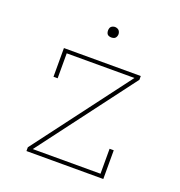

<svg xmlns="http://www.w3.org/2000/svg" viewBox="-127 -804 853 911"><g transform="rotate(20 300.0 -348.5)"><path d="M106 0V-19L469 -501H127V-375H106V-520H494V-501L131 -19H473V-145H494V0ZM300 -644Q295 -644 289.5 -645.5Q284 -647 280.5 -650.5Q277 -654 275.5 -659.5Q274 -665 274 -670Q274 -675 275.5 -680.5Q277 -686 280.5 -689.5Q284 -693 289.5 -695Q295 -697 300 -697Q305 -697 310.5 -695Q316 -693 319.5 -689.5Q323 -686 325 -680.5Q327 -675 327 -670Q327 -665 325 -659.5Q323 -654 319.5 -650.5Q316 -647 310.5 -645.5Q305 -644 300 -644Z"/></g></svg>

Font: Iosevka Etoile Thin
Style: Regular
Weight: 100
Designer: Belleve Invis
Foundry: Belleve Invis
Version: Version 22.1.2; ttfautohint (v1.8.4)